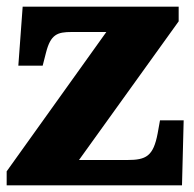

<svg xmlns="http://www.w3.org/2000/svg" viewBox="-20 -556 582 576"><path d="M0 0H526L531 -195H460L453 -156C440 -87 418 -76 362 -76H217L516 -492V-536H48L35 -359H108L118 -398C132 -453 152 -460 195 -460H299L0 -42Z"/></svg>

Font: Noto Serif Thai Black
Style: Regular
Weight: 900
Designer: Monotype Design Team
Foundry: Monotype Imaging Inc.
Version: Version 2.002